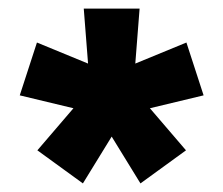

<svg xmlns="http://www.w3.org/2000/svg" viewBox="-20 -688 520 447"><path d="M173 -261 67 -338 151 -436 26 -466 66 -589 185 -540 175 -668H305L295 -540L414 -589L454 -466L329 -436L413 -338L307 -261L240 -370Z"/></svg>

Font: Gantari Black
Style: Regular
Weight: 900
Version: Version 1.000